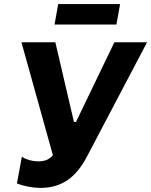

<svg xmlns="http://www.w3.org/2000/svg" viewBox="-20 -907 740 940"><path d="M178 13C281 13 351 -37 405 -139L700 -700H540L352 -310H342L251 -700H85L239 -147C221 -125 196 -117 168 -117C138 -117 105 -127 87 -140L63 -9C98 5 142 13 178 13ZM247 -787H550L568 -887H265Z"/></svg>

Font: Fixel Display
Style: Bold Italic
Weight: 700
Italic angle: -10°
Designer: AlfaBravo + MacPaw
Foundry: Kyrylo Tkachov, Marchela Mozhyna, Serhii Makarenko, Maria Weinstein, Zakhar Kryvoshyya
Version: Version 1.210;Glyphs 3.2 (3217)